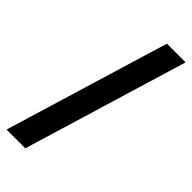

<svg xmlns="http://www.w3.org/2000/svg" viewBox="-257 -784 880 880"><g transform="rotate(45 183.5 -344.0)"><path d="M2 55 243.3 -743H364.5L123.6 55Z"/></g></svg>

Font: Saira Thin SemiCondensed
Style: Regular
Weight: 100
Width: 4
Version: Version 1.101